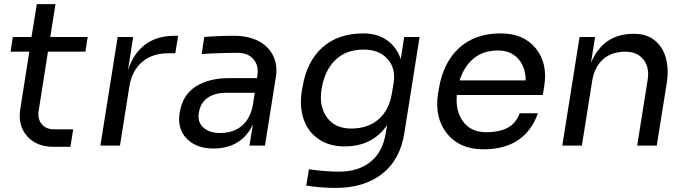

<svg xmlns="http://www.w3.org/2000/svg" viewBox="-20 -716 3376 944"><path d="M326.2 5.9H244.1Q159.2 5.9 112.8 -47.1Q66.4 -100.1 80.1 -182.1L124 -461.9H32.2L43 -534.2H134.8L161.1 -695.8H252.9L227.1 -534.2H411.1L399.9 -461.9H215.8L169.9 -169.9Q164.1 -130.9 185.3 -105.5Q206.5 -80.1 246.1 -80.1H339.8Z M569.8 0H473.6L558.6 -534.2H634.8L608.9 -369.1Q634.3 -451.2 692.1 -495.6Q750 -540 837.9 -540H856L841.8 -454.1H807.6Q728.5 -454.1 678.5 -411.1Q628.4 -368.2 615.7 -289.1Z M1029.3 14.2Q945.3 14.2 897.9 -34.4Q850.6 -83 863.3 -160.2Q876.5 -248 941.4 -290Q1006.3 -332 1108.4 -332H1243.7L1245.6 -345.2Q1252.9 -394 1226.1 -425Q1199.2 -456.1 1150.4 -456.1Q1050.8 -456.1 971.7 -450.2L984.4 -534.2Q1050.8 -540 1132.3 -540Q1198.7 -540 1248.3 -515.4Q1297.9 -490.7 1321.8 -444.3Q1345.7 -397.9 1336.4 -337.9L1282.7 0H1206.5L1223.6 -105Q1197.3 -46.9 1147.9 -16.4Q1098.6 14.2 1029.3 14.2ZM1061.5 -62Q1127 -62 1168.5 -96.9Q1210 -131.8 1222.7 -196.8L1232.4 -259.8H1092.3Q1036.1 -259.8 1000.5 -234.9Q964.8 -210 957.5 -160.2Q950.2 -115.7 980 -88.9Q1009.8 -62 1061.5 -62Z M1629.9 208Q1562.5 208 1485.8 196.8L1499 116.2Q1580.6 127.9 1647 127.9Q1741.7 127.9 1801.5 79.8Q1861.3 31.7 1876 -59.1L1883.3 -101.1Q1811.5 3.9 1673.8 3.9Q1599.1 3.9 1546.9 -31.7Q1494.6 -67.4 1473.1 -129.4Q1451.7 -191.4 1463.9 -269L1467.3 -287.1Q1487.8 -413.6 1564.9 -482.7Q1642.1 -551.8 1767.1 -551.8Q1835.4 -551.8 1883.3 -517.8Q1931.2 -483.9 1950.2 -424.8L1967.3 -534.2H2043L1968.3 -63Q1947.8 69.3 1858.9 138.7Q1770 208 1629.9 208ZM1706.1 -84Q1789.6 -84 1842 -130.1Q1894.5 -176.3 1907.2 -259.8L1915 -306.2Q1927.2 -379.4 1885.5 -425.8Q1843.8 -472.2 1768.1 -472.2Q1681.2 -472.2 1628.4 -420.7Q1575.7 -369.1 1561 -277.8Q1547.4 -193.8 1587.4 -138.9Q1627.4 -84 1706.1 -84Z M2356.9 18.1Q2239.7 18.1 2177.5 -59.8Q2115.2 -137.7 2133.8 -257.8L2137.2 -275.9Q2157.7 -406.7 2236.1 -479.2Q2314.5 -551.8 2441.9 -551.8Q2554.2 -551.8 2614 -478.5Q2673.8 -405.3 2655.8 -292L2648.9 -249H2226.1Q2218.8 -168.5 2257.8 -117.2Q2296.9 -65.9 2371.1 -65.9Q2433.6 -65.9 2475.1 -87.4Q2516.6 -108.9 2535.2 -159.2H2625Q2561.5 18.1 2356.9 18.1ZM2428.2 -467.8Q2356.9 -467.8 2309.6 -429.2Q2262.2 -390.6 2239.7 -320.8H2564.9Q2564 -386.7 2527.6 -427.2Q2491.2 -467.8 2428.2 -467.8Z M2840.8 0H2744.6L2829.6 -534.2H2905.8L2885.7 -407.2Q2945.8 -549.8 3094.7 -549.8H3098.6Q3159.2 -549.8 3199.5 -517.1Q3239.7 -484.4 3254.4 -429.2Q3269 -374 3257.8 -305.2L3209 0H3112.8L3164.6 -325.2Q3173.8 -384.8 3143.6 -423.3Q3113.3 -461.9 3055.7 -461.9Q2987.8 -461.9 2945.3 -424.6Q2902.8 -387.2 2891.6 -318.8Z"/></svg>

Font: Sora Italic
Style: Regular
Weight: 400
Designer: Jonathan Barnbrook, Julián Moncada
Foundry: Barnbrook Fonts
Version: Version 2.000